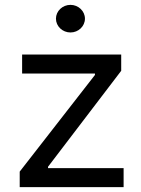

<svg xmlns="http://www.w3.org/2000/svg" viewBox="-20 -770 581 790"><path d="M61.1 0H488.6V-78.1H177.6V-83.8L478.7 -478.7V-545.5H71V-467.3H370.7V-461.6L61.1 -63.9ZM210.2 -693.2C210.2 -661.9 237.2 -636.4 269.9 -636.4C302.6 -636.4 329.5 -661.9 329.5 -693.2C329.5 -724.4 302.6 -750 269.9 -750C237.2 -750 210.2 -724.4 210.2 -693.2Z"/></svg>

Font: Margiela Sans
Style: Regular
Weight: 400
Designer: Stefan Endress, Andreas Faust
Version: Version 1.100;FEAKit 1.0